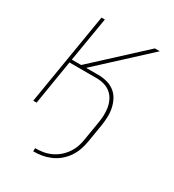

<svg xmlns="http://www.w3.org/2000/svg" viewBox="-178 -623 855 941"><g transform="rotate(30 250.0 -152.5)"><path d="M156 215V197Q178 197 200 193.5Q222 190 243 180.5Q264 171 282 156Q300 141 313.5 121.5Q327 102 334.5 81Q342 60 345 38L362 -64Q366 -86 367 -108.5Q368 -131 364.5 -152.5Q361 -174 351.5 -193Q342 -212 326 -225.5Q310 -239 289 -245Q268 -251 246 -251H92L51 0H32L118 -520H137L95 -269H148L420 -520H448L176 -269H246Q271 -269 295 -262.5Q319 -256 337.5 -241.5Q356 -227 367 -206Q378 -185 383 -161Q388 -137 387 -111.5Q386 -86 382 -61L365 41Q361 65 352.5 88.5Q344 112 329.5 133Q315 154 295 170.5Q275 187 251.5 197Q228 207 204 211Q180 215 156 215Z"/></g></svg>

Font: Iosevka Term Curly Thin
Style: Italic
Weight: 100
Italic angle: -9°
Designer: Belleve Invis
Foundry: Belleve Invis
Version: Version 32.3.0